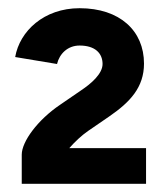

<svg xmlns="http://www.w3.org/2000/svg" viewBox="-20 -828 407 468"><path d="M33 -451V-380H336V-467H149C162 -482 179 -498 195 -509L246 -544C297 -579 331 -615 331 -673C331 -753 272 -808 174 -808C87 -808 28 -752 17 -689L119 -672C125 -697 145 -717 174 -717C212 -717 230 -698 230 -672C230 -648 202 -624 178 -608L127 -573C72 -536 33 -483 33 -451Z"/></svg>

Font: HB Figtree Prototype
Style: Bold
Weight: 700
Designer: Alfredo Marco Pradil
Foundry: Hanken Design Co.®
Version: Version 1.002;Glyphs 3.2 (3228)